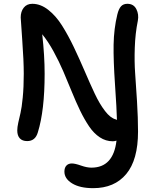

<svg xmlns="http://www.w3.org/2000/svg" viewBox="-20 -730 824 1010"><path d="M470.2 259.8Q400.4 259.8 359.6 234.9Q318.8 210 318.8 172.9Q318.8 152.3 329.3 141.1Q339.8 129.9 357.9 129.9Q375 129.9 406 140.9Q437 151.9 460.9 151.9Q576.2 151.9 592.8 9.8Q582.5 13.2 573.2 13.2Q536.6 13.2 505.1 -7.6Q473.6 -28.3 448.7 -65.2Q423.8 -102.1 401.6 -147.9Q379.4 -193.8 357.2 -248.5Q335 -303.2 313 -354.5Q291 -405.8 262 -459Q232.9 -512.2 202.1 -549.8Q214.8 -437 214.8 -341.8Q214.8 -148.9 179.2 -34.2Q166 12.2 123 12.2Q97.7 12.2 84.2 -2.2Q70.8 -16.6 70.8 -43.9Q70.8 -60.5 76.2 -85.2Q81.5 -109.9 87.9 -136Q94.2 -162.1 99.6 -217Q105 -272 105 -341.8Q105 -409.7 96.9 -520.8Q88.9 -631.8 88.9 -638.2Q88.9 -669.4 105 -689.7Q121.1 -710 149.9 -710Q193.4 -710 233.9 -678.2Q274.4 -646.5 306.6 -595.2Q338.9 -543.9 368.7 -481.4Q398.4 -418.9 425.8 -355Q453.1 -291 478.5 -237.1Q503.9 -183.1 532.5 -146Q561 -108.9 588.9 -102.1Q589.8 -101.6 592 -100.6Q594.2 -99.6 595.2 -99.1Q593.8 -157.2 585 -284.7Q576.2 -412.1 577.6 -495.6Q579.1 -579.1 597.2 -653.8Q604.5 -683.6 616.7 -696.8Q628.9 -710 649.9 -710Q683.1 -710 697.3 -681.9Q711.4 -653.8 705.1 -621.1Q691.4 -553.7 689 -479Q686.5 -404.3 690.9 -345.2Q695.3 -286.1 700.7 -197.5Q706.1 -108.9 706.1 -38.1Q706.1 111.3 644 185.5Q582 259.8 470.2 259.8Z"/></svg>

Font: Shantell Sans Irregular
Style: Regular
Weight: 500
Designer: Stephen Nixon, Anya Danilova, Shantell Martin
Foundry: Arrow Type
Version: Version 1.006;[9816181b4]